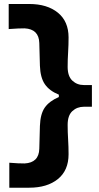

<svg xmlns="http://www.w3.org/2000/svg" viewBox="-20 -794 486 938"><path d="M25.5 123V1Q48.5 3 67.8 3.8Q87 4.5 100 4.5Q170 1 172 -67L175 -178.5Q177 -237.5 199 -268.8Q221 -300 267.5 -320V-331.5Q221 -350.5 199 -382.8Q177 -415 175 -473L172 -584Q170 -652 100 -655.5Q87.5 -655.5 67.8 -654.8Q48 -654 22.5 -652V-774.5H123Q210.5 -774.5 262.8 -732Q315 -689.5 315 -611Q315 -574.5 312.8 -539Q310.5 -503.5 310.5 -467.5Q310.5 -421.5 333.5 -400Q356.5 -378.5 390 -378.5H429V-272.5H390Q356.5 -272.5 333.5 -251.2Q310.5 -230 310.5 -184Q310.5 -148 312.8 -112.2Q315 -76.5 315 -40.5Q315 38.5 262.8 80.8Q210.5 123 123 123Z"/></svg>

Font: Commissioner Flair
Style: Bold
Weight: 700
Designer: Kostas Bartsokas
Foundry: Kostas Bartsokas
Version: Version 1.000; ttfautohint (v1.8.3)